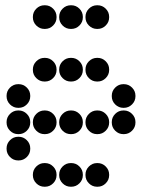

<svg xmlns="http://www.w3.org/2000/svg" viewBox="-20 -715 640 730"><path d="M149 -695Q131 -695 118 -682Q105 -669 105 -651V-649Q105 -631 118 -618Q131 -605 149 -605H151Q169 -605 182 -618Q195 -631 195 -649V-651Q195 -669 182 -682Q169 -695 151 -695ZM249 -695Q231 -695 218 -682Q205 -669 205 -651V-649Q205 -631 218 -618Q231 -605 249 -605H251Q269 -605 282 -618Q295 -631 295 -649V-651Q295 -669 282 -682Q269 -695 251 -695ZM349 -695Q331 -695 318 -682Q305 -669 305 -651V-649Q305 -631 318 -618Q331 -605 349 -605H351Q369 -605 382 -618Q395 -631 395 -649V-651Q395 -669 382 -682Q369 -695 351 -695ZM149 -495Q131 -495 118 -482Q105 -469 105 -451V-449Q105 -431 118 -418Q131 -405 149 -405H151Q169 -405 182 -418Q195 -431 195 -449V-451Q195 -469 182 -482Q169 -495 151 -495ZM249 -495Q231 -495 218 -482Q205 -469 205 -451V-449Q205 -431 218 -418Q231 -405 249 -405H251Q269 -405 282 -418Q295 -431 295 -449V-451Q295 -469 282 -482Q269 -495 251 -495ZM349 -495Q331 -495 318 -482Q305 -469 305 -451V-449Q305 -431 318 -418Q331 -405 349 -405H351Q369 -405 382 -418Q395 -431 395 -449V-451Q395 -469 382 -482Q369 -495 351 -495ZM49 -395Q31 -395 18 -382Q5 -369 5 -351V-349Q5 -331 18 -318Q31 -305 49 -305H51Q69 -305 82 -318Q95 -331 95 -349V-351Q95 -369 82 -382Q69 -395 51 -395ZM449 -395Q431 -395 418 -382Q405 -369 405 -351V-349Q405 -331 418 -318Q431 -305 449 -305H451Q469 -305 482 -318Q495 -331 495 -349V-351Q495 -369 482 -382Q469 -395 451 -395ZM49 -295Q31 -295 18 -282Q5 -269 5 -251V-249Q5 -231 18 -218Q31 -205 49 -205H51Q69 -205 82 -218Q95 -231 95 -249V-251Q95 -269 82 -282Q69 -295 51 -295ZM149 -295Q131 -295 118 -282Q105 -269 105 -251V-249Q105 -231 118 -218Q131 -205 149 -205H151Q169 -205 182 -218Q195 -231 195 -249V-251Q195 -269 182 -282Q169 -295 151 -295ZM249 -295Q231 -295 218 -282Q205 -269 205 -251V-249Q205 -231 218 -218Q231 -205 249 -205H251Q269 -205 282 -218Q295 -231 295 -249V-251Q295 -269 282 -282Q269 -295 251 -295ZM349 -295Q331 -295 318 -282Q305 -269 305 -251V-249Q305 -231 318 -218Q331 -205 349 -205H351Q369 -205 382 -218Q395 -231 395 -249V-251Q395 -269 382 -282Q369 -295 351 -295ZM449 -295Q431 -295 418 -282Q405 -269 405 -251V-249Q405 -231 418 -218Q431 -205 449 -205H451Q469 -205 482 -218Q495 -231 495 -249V-251Q495 -269 482 -282Q469 -295 451 -295ZM49 -195Q31 -195 18 -182Q5 -169 5 -151V-149Q5 -131 18 -118Q31 -105 49 -105H51Q69 -105 82 -118Q95 -131 95 -149V-151Q95 -169 82 -182Q69 -195 51 -195ZM149 -95Q131 -95 118 -82Q105 -69 105 -51V-49Q105 -31 118 -18Q131 -5 149 -5H151Q169 -5 182 -18Q195 -31 195 -49V-51Q195 -69 182 -82Q169 -95 151 -95ZM249 -95Q231 -95 218 -82Q205 -69 205 -51V-49Q205 -31 218 -18Q231 -5 249 -5H251Q269 -5 282 -18Q295 -31 295 -49V-51Q295 -69 282 -82Q269 -95 251 -95ZM349 -95Q331 -95 318 -82Q305 -69 305 -51V-49Q305 -31 318 -18Q331 -5 349 -5H351Q369 -5 382 -18Q395 -31 395 -49V-51Q395 -69 382 -82Q369 -95 351 -95Z"/></svg>

Font: Doto Rounded Black
Style: Regular
Weight: 900
Monospace: yes
Version: Version 1.000